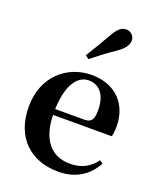

<svg xmlns="http://www.w3.org/2000/svg" viewBox="-157 -952 887 1065"><g transform="rotate(20 286.0 -419.5)"><path d="M316.2 16.2C415.4 16.2 489.6 -29.4 532.1 -109.9L514.2 -123.2C478.5 -75.9 432.1 -47.5 361.4 -47.5C257.6 -47.5 181.7 -117.3 181.7 -282.7C181.7 -444.8 236.5 -518 304.1 -518C367.5 -518 408.3 -468.1 408.3 -380.4C408.3 -325.7 395.6 -304.6 353.4 -304.6H98.1V-270.2H528.7C533.4 -288.1 535.4 -306.2 535.4 -330.9C535.4 -454.7 455.8 -551.9 309.4 -551.9C167.3 -551.9 39.6 -448.8 39.6 -268.8C39.6 -83.9 154.3 16.2 316.2 16.2ZM240.1 -643.7 261 -627.8C296.3 -656.7 331.7 -684.8 391.6 -725.6C432.9 -753.6 451.7 -779.2 451.7 -805.7C451.7 -836.1 426.7 -854.8 403.2 -854.8C374.8 -854.8 354.1 -836.8 330 -794.7C291.4 -726.8 265.9 -685.5 240.1 -643.7Z"/></g></svg>

Font: Source Han Serif CN VF
Style: Regular
Weight: 250
Designer: Ryoko NISHIZUKA 西塚涼子 (kana & ideographs); Frank Grießhammer (Latin, Greek & Cyrillic); Wenlong ZHANG 张文龙 (bopomofo); San
Foundry: Adobe
Version: Version 2.002;hotconv 1.1.0;makeotfexe 2.6.0